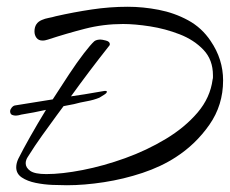

<svg xmlns="http://www.w3.org/2000/svg" viewBox="-20 -521 680 568"><path d="M178 27Q160 27 135 26Q110 25 85.5 20Q61 15 44.5 4Q28 -7 28 -26Q28 -38 34 -51Q48 -79 69.5 -117Q91 -155 116 -196Q98 -192 80 -188.5Q62 -185 43 -182L35 -180Q34 -180 31.5 -179.5Q29 -179 27 -179Q21 -179 16 -181Q11 -183 10 -190V-192Q10 -197 14.5 -202.5Q19 -208 24 -209L136 -227Q161 -266 184.5 -301.5Q208 -337 228 -363Q248 -389 259 -399Q263 -402 268 -403Q273 -404 277 -404Q282 -404 293.5 -401Q305 -398 305 -390Q305 -387 301 -383Q244 -311 190 -236L230 -242L289 -252Q290 -252 293 -252Q296 -252 296 -250Q297 -246 287 -240Q277 -234 274 -232Q257 -225 237 -221.5Q217 -218 199 -213L168 -207L148 -180Q126 -150 104.5 -120Q83 -90 63 -58Q56 -48 56 -38Q56 -25 69.5 -15.5Q83 -6 117 -6Q163 -6 224.5 -18Q286 -30 350 -53Q414 -76 470.5 -110Q527 -144 564.5 -188Q602 -232 609 -286Q610 -289 610 -292Q610 -295 610 -298Q610 -344 582 -373.5Q554 -403 511.5 -419.5Q469 -436 424 -443Q379 -450 344 -450Q286 -450 231.5 -436Q177 -422 122 -404Q118 -403 114.5 -402Q111 -401 106 -401Q94 -401 88 -409Q82 -417 82 -428Q82 -453 104 -462Q113 -466 124 -468Q135 -470 145 -473Q198 -485 251.5 -493Q305 -501 358 -501Q403 -501 449.5 -492Q496 -483 536.5 -461Q577 -439 603 -400Q640 -346 640 -283Q640 -210 599.5 -152Q559 -94 500 -56Q457 -28 401.5 -9.5Q346 9 287.5 18Q229 27 178 27Z"/></svg>

Font: Caramel
Style: Regular
Weight: 400
Designer: Robert E. Leuschke
Foundry: Robert E. Leuschke
Version: Version 1.010